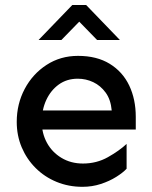

<svg xmlns="http://www.w3.org/2000/svg" viewBox="-20 -721 599 756"><path d="M304.7 14.6Q250 14.6 202.6 -4.9Q155.3 -24.4 120.1 -59.6Q85 -94.7 65.4 -141.1Q45.9 -187.5 45.9 -241.2Q45.9 -311.5 77.1 -370.6Q108.4 -429.7 163.1 -465.3Q217.8 -501 287.1 -501Q361.3 -501 412.1 -469.7Q462.9 -438.5 488.8 -384.3Q514.6 -330.1 514.6 -260.7V-210.9H136.7V-286.1H419.9Q416 -329.1 396 -356.4Q376 -383.8 347.2 -397.5Q318.4 -411.1 286.1 -411.1Q243.2 -411.1 211.4 -388.2Q179.7 -365.2 162.1 -327.1Q144.5 -289.1 144.5 -241.2Q144.5 -196.3 164.6 -159.2Q184.6 -122.1 221.7 -99.6Q258.8 -77.1 306.6 -77.1Q360.4 -77.1 404.8 -102.1Q449.2 -127 478.5 -154.3V-56.6Q463.9 -41 437.5 -24.4Q411.1 -7.8 377 3.4Q342.8 14.6 304.7 14.6ZM131.8 -563.5 264.6 -701.2H319.3L452.1 -563.5H362.3L292 -635.7L221.7 -563.5Z"/></svg>

Font: Sen Medium
Style: Regular
Weight: 500
Designer: Kosal Sen, Philatype
Foundry: Philatype
Version: Version 2.000;gftools[0.9.31]